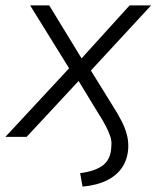

<svg xmlns="http://www.w3.org/2000/svg" viewBox="-29 -509 583 714"><path d="M278 185 269 135Q328 127 356 104Q384 81 385 34Q387 17 381.5 -0.5Q376 -18 364 -41Q352 -64 332 -95L259 -215L269 -214L70 0H-9L240 -268L241 -234L83 -489H154L278 -286H269L453 -489H533L300 -237L297 -266L385 -124Q408 -88 422 -61Q436 -34 442.5 -9.5Q449 15 448 40Q446 82 426 112.5Q406 143 369 161.5Q332 180 278 185Z"/></svg>

Font: Nunito Sans 10pt Light
Style: Italic
Weight: 300
Italic angle: -9°
Designer: Vernon Adams
Foundry: Vernon Adams
Version: Version 3.101;gftools[0.9.27]